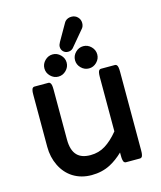

<svg xmlns="http://www.w3.org/2000/svg" viewBox="-120 -888 836 994"><g transform="rotate(-15 297.5 -390.5)"><path d="M62.5 -181.6V-459Q62.5 -474.1 63.7 -480.7Q64.9 -487.3 66.2 -490.5Q67.4 -493.7 70.6 -496.8Q73.7 -500 79.1 -500H154.3Q159.7 -500 163.1 -496.1Q167.5 -491.7 169.2 -482.9Q170.9 -474.1 170.9 -459V-191.4Q170.9 -132.8 197.8 -106Q221.7 -82 268.6 -82Q313 -82 348.1 -104Q383.8 -126 418.9 -168.9V-459Q418.9 -474.1 420.7 -483.2Q422.4 -492.2 426.3 -496.1Q430.2 -500 435.5 -500H510.7Q516.1 -500 520 -496.1Q523.9 -492.2 525.6 -483.2Q527.3 -474.1 527.3 -459V-40Q527.3 -24.9 526.1 -18.3Q524.9 -11.7 523.7 -8.5Q522.5 -5.4 519.3 -2.2Q516.1 1 510.7 1H435.5Q430.2 1 427 -2.2Q423.8 -5.4 422.6 -8.5Q421.4 -11.7 420.2 -18.3Q418.9 -24.9 418.9 -40V-55.7Q384.8 -22.9 348.6 -3.9Q303.7 19.5 247.8 19.5Q191.9 19.5 148.9 -7.3Q107.9 -33.2 85 -80.1Q62.5 -126 62.5 -181.6ZM335.2 -535.4Q317.4 -553.2 317.4 -577.1Q317.4 -601.1 335.2 -618.9Q353 -636.7 377 -636.7Q400.9 -636.7 418.7 -618.9Q436.5 -601.1 436.5 -577.1Q436.5 -553.2 418.7 -535.4Q400.9 -517.6 377 -517.6Q353 -517.6 335.2 -535.4ZM171.1 -535.4Q153.3 -553.2 153.3 -577.1Q153.3 -601.1 171.1 -618.9Q189 -636.7 212.9 -636.7Q236.8 -636.7 254.6 -618.9Q272.5 -601.1 272.5 -577.1Q272.5 -553.2 254.6 -535.4Q236.8 -517.6 212.9 -517.6Q189 -517.6 171.1 -535.4ZM258.8 -665Q258.8 -675.3 266.6 -689L316.4 -775.9Q319.8 -782.7 324.7 -787.6Q337.4 -799.8 357.4 -799.8Q377 -799.8 390.1 -786.6Q403.3 -773.4 403.3 -754.2Q403.3 -734.9 391.1 -722.7Q322.8 -641.1 321.3 -639.6Q310.5 -628.9 294.9 -628.9Q279.3 -628.9 269 -639.2Q258.8 -649.4 258.8 -665Z"/></g></svg>

Font: YuPearl-SemiBold
Style: SemiBold
Weight: 600
Designer: Max Yao
Foundry: Max-Everyday
Version: Version 1.011; ttfautohint (v1.8.3)